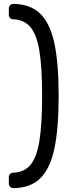

<svg xmlns="http://www.w3.org/2000/svg" viewBox="-20 -796 376 975"><path d="M24.9 103Q24.9 94.2 31 87.6Q37.1 81.1 44.9 81.1Q101.1 80.1 133.5 42.5Q166 4.9 179.9 -79.1Q193.8 -163.1 193.8 -309.1Q193.8 -455.1 179.9 -538.6Q166 -622.1 133.5 -659.4Q101.1 -696.8 44.9 -698.2Q37.1 -698.2 31 -704.6Q24.9 -710.9 24.9 -720.2V-752.9Q24.9 -762.7 31.5 -769.3Q38.1 -775.9 46.9 -775.9Q132.8 -775.9 183.3 -727.5Q233.9 -679.2 255.9 -577.6Q277.8 -476.1 277.8 -309.1Q277.8 -142.1 255.9 -40Q233.9 62 183.3 110.6Q132.8 159.2 46.9 159.2Q38.1 159.2 31.5 152.6Q24.9 146 24.9 136.2Z"/></svg>

Font: Rubik AZ
Style: Regular
Weight: 400
Designer: Hubert and Fischer
Foundry: Hubert & Fischer
Version: Version 2.000